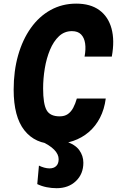

<svg xmlns="http://www.w3.org/2000/svg" viewBox="-20 -760 640 1033"><path d="M272 14.5Q169.5 14.5 111.5 -58.5Q53.5 -131.5 53.5 -277.5Q53.5 -378 77.5 -462.5Q101.5 -547 146 -609.5Q190.5 -672 252.5 -706.2Q314.5 -740.5 390 -740.5Q466.5 -740.5 514.5 -705.5Q562.5 -670.5 580 -606.5Q597.5 -542.5 581.5 -455.5H435Q442.5 -495.5 438 -526.2Q433.5 -557 416.2 -574.8Q399 -592.5 367 -592.5Q326.5 -592.5 297.2 -565Q268 -537.5 249 -492Q230 -446.5 221 -392Q212 -337.5 212 -283.5Q212 -201.5 230.5 -167.8Q249 -134 301 -134Q327.5 -134 345 -146.2Q362.5 -158.5 374 -180.2Q385.5 -202 393.5 -230H549Q541.5 -172 518 -126.5Q494.5 -81 457.8 -49.5Q421 -18 373.8 -1.8Q326.5 14.5 272 14.5ZM284.5 252.5Q257.5 252.5 231 247.2Q204.5 242 180.5 230.5L189.5 131Q202.5 137.5 217.8 141.8Q233 146 246 146Q269.5 146 282.5 133.2Q295.5 120.5 295.5 96.5Q295.5 70 271.5 45.5Q247.5 21 201 0H331Q384.5 17 406.5 47.8Q428.5 78.5 428.5 115.5Q428.5 176 388.5 214.2Q348.5 252.5 284.5 252.5Z"/></svg>

Font: Spline Sans Mono
Style: Bold Italic
Weight: 700
Italic angle: -4°
Monospace: yes
Version: Version 1.004